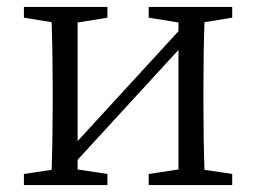

<svg xmlns="http://www.w3.org/2000/svg" viewBox="-20 -534 739 554"><path d="M650 -483V-514H409V-483L495 -469V-444L204 -127V-469L290 -483V-514H49V-483L129 -470C131 -415 132 -339 132 -286V-228C132 -176 131 -100 129 -44L49 -32V0H290V-32L204 -45V-73L495 -390V-45L409 -32V0H650V-32L570 -44C568 -100 567 -176 567 -228V-286C567 -338 568 -415 570 -470Z"/></svg>

Font: Source Han Serif K
Style: Regular
Weight: 400
Designer: Ryoko NISHIZUKA 西塚涼子 (kana & ideographs); Frank Grießhammer (Latin, Greek & Cyrillic); Wenlong ZHANG 张文龙 (bopomofo); San
Foundry: Adobe Systems Incorporated
Version: Version 1.001;PS 1.001;hotconv 16.6.54;makeotf.lib2.5.65590